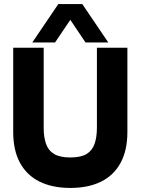

<svg xmlns="http://www.w3.org/2000/svg" viewBox="-20 -915 692 945"><path d="M326 10Q238 10 175 -21Q112 -52 78.5 -113.5Q45 -175 45 -265V-680H195V-287Q195 -240 206.5 -207Q218 -174 246.5 -157Q275 -140 326 -140Q378 -140 406 -157Q434 -174 445.5 -207Q457 -240 457 -287V-680H607V-265Q607 -175 573.5 -113.5Q540 -52 477.5 -21Q415 10 326 10ZM139 -706 267 -895H385L513 -706H401L306 -847H346L251 -706Z"/></svg>

Font: Teachers
Style: Bold
Weight: 700
Designer: Alfredo Marco Pradil, Chank Diesel
Version: Version 1.001